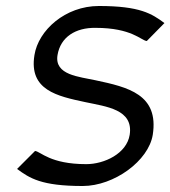

<svg xmlns="http://www.w3.org/2000/svg" viewBox="-20 -610 569 641"><path d="M95 -426C76 -309 171 -289 265 -269C335 -254 426 -245 413 -160C403 -97 328 -62 268 -62C147 -62 116 -104 97 -106L37 -46C79 -15 118 11 256 11C361 11 476 -73 490 -160C511 -295 407 -319 299 -342C245 -354 161 -359 172 -426C182 -487 233 -518 299 -517C420 -517 451 -475 470 -473L529 -533C487 -564 448 -590 310 -590C198 -590 108 -509 95 -426Z"/></svg>

Font: Charger Sport
Style: Obl
Weight: 400
Designer: Jasper
Foundry: Cannot Into Space Fonts
Version: Version 1.1